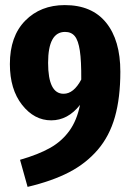

<svg xmlns="http://www.w3.org/2000/svg" viewBox="-20 -710 522 758"><path d="M235.8 -689.9Q342.8 -689.9 398.9 -620.6Q455.1 -551.3 455.1 -426.8Q455.1 -323.7 433.6 -248Q412.1 -172.4 365.7 -118.4Q319.3 -64.5 252.4 -29.8Q185.5 4.9 88.9 27.8L59.1 -79.1Q131.8 -100.1 178 -126.2Q224.1 -152.3 253.9 -193.6Q283.7 -234.9 295.9 -295.9Q248 -234.9 182.1 -234.9Q115.2 -234.9 67.1 -296.1Q19 -357.4 19 -457Q19 -566.9 79.6 -628.4Q140.1 -689.9 235.8 -689.9ZM231 -339.8Q271 -339.8 300.8 -396Q301.3 -469.7 295.2 -510Q289.1 -550.3 275.4 -567.1Q261.7 -584 236.8 -584Q169.9 -584 169.9 -461.9Q169.9 -339.8 231 -339.8Z"/></svg>

Font: Fira Sans Compressed
Style: Bold
Weight: 700
Width: 1
Designer: Carrois Corporate & Edenspiekermann AG
Foundry: Carrois Corporate GbR & Edenspiekermann AG
Version: Version 4.203;PS 004.203;hotconv 1.0.88;makeotf.lib2.5.64775